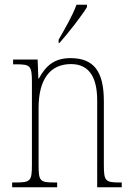

<svg xmlns="http://www.w3.org/2000/svg" viewBox="-20 -786 556 806"><path d="M226 -619V-606H230C269 -650 324 -721 345 -756V-766H301C285 -721 256 -672 226 -619ZM31 0H220V-20H211C147 -20 142 -25 142 -95V-333C142 -454 191 -517 278 -517C358 -517 388 -456 388 -364V0H491V-20H484C422 -20 416 -25 416 -95V-361C416 -485 375 -542 276 -542C210 -542 173 -512 143 -456H141L138 -536H35V-516H47C107 -516 114 -511 114 -441V-95C114 -25 108 -20 44 -20H31Z"/></svg>

Font: Noto Serif Bengali Condensed Thin
Style: Regular
Weight: 100
Width: 3
Designer: Juan Bruce, Universal Thirst, Indian Type Foundry and the Monotype Design Team.
Foundry: Monotype Imaging Inc.
Version: Version 2.003